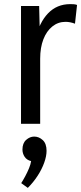

<svg xmlns="http://www.w3.org/2000/svg" viewBox="-20 -601 394 932"><path d="M115 311 83 288Q92 274 102.5 254.5Q113 235 121 215.5Q129 196 131 181Q110 176 99.5 160Q89 144 89 125Q89 94 107 78Q125 62 146 62Q169 62 187.5 79Q206 96 206 131Q206 157 194.5 189Q183 221 162.5 252.5Q142 284 115 311ZM82 0V-572H170L174 -411H152Q170 -491 213 -536Q256 -581 321 -581Q329 -581 337.5 -580.5Q346 -580 354 -577L344 -486Q320 -495 298 -495Q262 -495 234 -472.5Q206 -450 190.5 -410Q175 -370 175 -316V0Z"/></svg>

Font: Yaldevi Medium
Style: Regular
Weight: 500
Designer: Sol Matas, Rajitha Manaperi, Kosala Senevirathne
Foundry: Mooniak
Version: Version 1.100